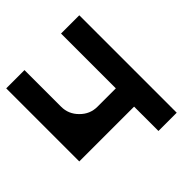

<svg xmlns="http://www.w3.org/2000/svg" viewBox="-172 -748 871 871"><g transform="rotate(-45 263.5 -312.5)"><path d="M0 -156.2V-625H117.2V-390.1Q117.2 -342.3 151.9 -308.1Q186 -273.4 233.9 -273.4H351.6V-625H468.8V0H351.6V-156.2Z"/></g></svg>

Font: Leporid
Style: Regular
Weight: 400
Designer: GGBotNet
Foundry: GGBotNet
Version: 1.00